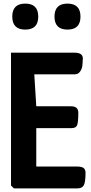

<svg xmlns="http://www.w3.org/2000/svg" viewBox="-20 -1044 506 1064"><path d="M120 -880Q48 -880 48 -952Q48 -1024 120 -1024Q192 -1024 192 -952Q192 -880 120 -880ZM354 -880Q282 -880 282 -952Q282 -1024 354 -1024Q426 -1024 426 -952Q426 -880 354 -880ZM374 -455Q414 -455 414 -419Q414 -370 408 -352Q402 -334 377 -334H181V-121H412Q436 -120 445 -111.5Q454 -103 454 -86Q454 -37 445 -18.5Q436 0 409 0H57L41 -16V-752H396Q439 -751 439 -720Q438 -693 436 -677.5Q434 -662 423.5 -647Q413 -632 393 -632H170L181 -455Z"/></svg>

Font: Chau Philomene One
Style: Regular
Weight: 400
Designer: Vicente Lamonaca
Foundry: TipoType
Version: Version 1.002